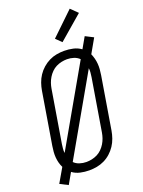

<svg xmlns="http://www.w3.org/2000/svg" viewBox="-189 -1060 886 1192"><g transform="rotate(-20 254.5 -463.5)"><path d="M50 50 -3 23 51 -70Q43 -86 38.5 -103Q34 -120 32.5 -138.5Q31 -157 32.5 -175.5Q34 -194 37 -213L94 -558Q98 -582 106.5 -606.5Q115 -631 129.5 -653Q144 -675 164.5 -693Q185 -711 208.5 -722.5Q232 -734 257 -738.5Q282 -743 307 -743Q337 -743 366 -736.5Q395 -730 418 -713L459 -785L512 -758L459 -665Q466 -649 470.5 -632Q475 -615 476.5 -596.5Q478 -578 476.5 -559.5Q475 -541 472 -522L415 -177Q411 -153 402.5 -128.5Q394 -104 379.5 -82Q365 -60 345 -42Q325 -24 301 -12.5Q277 -1 252 3.5Q227 8 202 8Q172 8 143 1.5Q114 -5 91 -22ZM94 -146 387 -659Q372 -674 350.5 -681Q329 -688 306 -688Q288 -688 269.5 -684Q251 -680 234 -671.5Q217 -663 203 -649Q189 -635 179 -618.5Q169 -602 163 -584.5Q157 -567 154 -549L97 -204Q95 -189 93.5 -174.5Q92 -160 94 -146ZM203 -47Q221 -47 239.5 -51Q258 -55 275 -63.5Q292 -72 306 -86Q320 -100 330 -116.5Q340 -133 346 -150.5Q352 -168 355 -186L412 -531Q414 -546 415.5 -560.5Q417 -575 415 -589L122 -76Q137 -61 158.5 -54Q180 -47 203 -47ZM317 -797 280 -833 430 -977 475 -933Z"/></g></svg>

Font: Iosevka SS04 Light
Style: Italic
Weight: 300
Italic angle: -9°
Monospace: yes
Designer: Belleve Invis
Foundry: Belleve Invis
Version: Version 19.0.0; ttfautohint (v1.8.4)